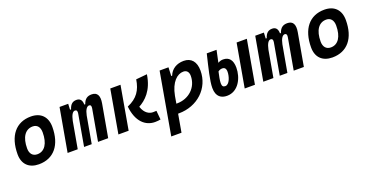

<svg xmlns="http://www.w3.org/2000/svg" viewBox="-31 -1231 4163 2161"><g transform="rotate(-20 2051.0 -151.0)"><path d="M245.1 9.8C423.8 9.8 529.3 -118.2 529.3 -335C529.3 -456.1 459 -527.3 339.8 -527.3C161.1 -527.3 55.7 -397.5 55.7 -177.7C55.7 -60.1 126 9.8 245.1 9.8ZM266.6 -102.5C211.4 -102.5 179.2 -140.1 179.2 -203.6C179.2 -336.4 232.4 -415 321.8 -415C375 -415 405.8 -377.4 405.8 -314C405.8 -181.2 354 -102.5 266.6 -102.5Z M785.6 -517.6H682.1L590.3 0H711.4L768.1 -319.3C782.2 -385.3 802.7 -420.4 830.1 -420.4C850.6 -420.4 858.9 -405.3 854 -377.4L787.6 0H878.9L936.5 -323.2C949.7 -386.7 972.2 -420.4 1000 -420.4C1018.6 -420.4 1026.4 -404.3 1021.5 -377.4L954.6 0H1076.2L1145.5 -390.6C1161.6 -481 1135.7 -527.3 1067.9 -527.3C1017.6 -527.3 984.4 -505.9 964.4 -447.3H953.1C952.6 -502.4 929.2 -527.3 886.7 -527.3C841.8 -527.3 812.5 -504.9 794.4 -447.3H782.2Z M1635.3 9.8C1663.6 9.8 1681.6 7.3 1701.7 3.4L1691.9 -103.5C1676.3 -103 1670.9 -102.1 1650.4 -102.1C1611.3 -102.1 1553.7 -125 1525.9 -212.4C1606 -256.3 1703.6 -338.9 1731.9 -527.3L1599.1 -514.6C1580.1 -391.6 1527.8 -310.1 1405.3 -258.8C1424.3 -72.3 1522 9.8 1635.3 9.8ZM1198.7 0H1321.3L1412.1 -517.6H1289.6Z M1872.6 224.6 1910.2 9.8C1913.1 9.8 1916 9.8 1918.9 9.8C2143.6 9.8 2313 -148.9 2313 -359.4C2313 -466.8 2261.2 -527.3 2170.9 -527.3C2085.9 -527.3 2021.5 -486.8 1993.2 -414.6H1982.4L1986.8 -517.6H1880.4L1750 224.6ZM1930.2 -102.5 1945.3 -190.4C1975.1 -348.1 2053.7 -415 2125.5 -415C2166.5 -415 2189.9 -388.7 2189.9 -341.8C2189.9 -205.1 2082 -102.5 1938.5 -102.5C1935.5 -102.5 1932.6 -102.5 1930.2 -102.5Z M2498 9.8C2634.3 9.8 2703.6 -130.9 2703.6 -253.4C2703.6 -344.2 2664.6 -390.6 2593.8 -390.6C2572.3 -390.6 2553.7 -385.7 2531.7 -373C2542 -420.9 2552.2 -469.2 2562.5 -517.6H2445.3C2405.8 -353.5 2370.6 -212.9 2370.6 -130.4C2370.6 -21.5 2432.1 9.8 2498 9.8ZM2711.4 0H2834L2925.3 -517.6H2802.7ZM2500 -281.2C2517.6 -294.4 2533.2 -298.8 2550.3 -298.8C2578.6 -298.8 2594.7 -282.7 2594.7 -242.7C2594.7 -190.4 2567.4 -99.6 2516.1 -99.6C2489.3 -99.6 2478 -113.8 2478 -148.4C2478 -177.7 2488.8 -234.9 2500 -281.2Z M3129.4 -517.6H3025.9L2934.1 0H3055.2L3111.8 -319.3C3126 -385.3 3146.5 -420.4 3173.8 -420.4C3194.3 -420.4 3202.6 -405.3 3197.8 -377.4L3131.3 0H3222.7L3280.3 -323.2C3293.5 -386.7 3315.9 -420.4 3343.8 -420.4C3362.3 -420.4 3370.1 -404.3 3365.2 -377.4L3298.3 0H3419.9L3489.3 -390.6C3505.4 -481 3479.5 -527.3 3411.6 -527.3C3361.3 -527.3 3328.1 -505.9 3308.1 -447.3H3296.9C3296.4 -502.4 3272.9 -527.3 3230.5 -527.3C3185.5 -527.3 3156.2 -504.9 3138.2 -447.3H3126Z M3760.7 9.8C3939.5 9.8 4044.9 -118.2 4044.9 -335C4044.9 -456.1 3974.6 -527.3 3855.5 -527.3C3676.8 -527.3 3571.3 -397.5 3571.3 -177.7C3571.3 -60.1 3641.6 9.8 3760.7 9.8ZM3782.2 -102.5C3727.1 -102.5 3694.8 -140.1 3694.8 -203.6C3694.8 -336.4 3748 -415 3837.4 -415C3890.6 -415 3921.4 -377.4 3921.4 -314C3921.4 -181.2 3869.6 -102.5 3782.2 -102.5Z"/></g></svg>

Font: Cascadia Code SemiBold
Style: Italic
Weight: 600
Italic angle: -10°
Monospace: yes
Designer: Aaron Bell
Foundry: Saja Typeworks
Version: Version 2404.023